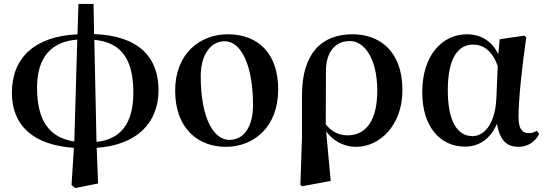

<svg xmlns="http://www.w3.org/2000/svg" viewBox="-20 -725 2756 969"><path d="M355 -11C226 -30 167 -120 167 -283C167 -436 240 -516 370 -525ZM341 209 360 224 475 201 468 21C669 7 780 -103 780 -270C780 -437 679 -545 455 -553L452 -705H376L371 -552C159 -542 40 -437 40 -256C40 -89 152 8 353 21ZM456 -524C597 -511 653 -420 653 -257C653 -104 590 -21 467 -9Z M1120 16C1260 16 1384 -83 1384 -274C1384 -458 1280 -552 1130 -552C988 -552 864 -453 864 -268C864 -76 980 16 1120 16ZM1137 -19C1062 -19 993 -121 993 -342C993 -446 1042 -517 1114 -517C1196 -517 1257 -398 1257 -193C1257 -92 1215 -19 1137 -19Z M1496 208 1505 215 1649 188 1626 -62C1661 -14 1714 16 1778 16C1895 16 2011 -91 2011 -270C2011 -468 1895 -552 1759 -552C1603 -552 1504 -456 1504 -243V-32ZM1624 -97 1625 -369C1626 -462 1671 -518 1746 -518C1817 -518 1884 -432 1884 -268C1884 -109 1822 -42 1734 -42C1688 -42 1652 -63 1624 -97Z M2327 15C2389 15 2451 -15 2488 -100C2503 -18 2535 16 2598 16C2646 16 2684 -13 2701 -49L2689 -65C2677 -58 2666 -53 2649 -53C2614 -53 2597 -76 2597 -135C2597 -229 2615 -389 2636 -537L2626 -545L2502 -527L2495 -451C2464 -516 2408 -552 2337 -552C2214 -552 2111 -449 2111 -259C2111 -86 2201 15 2327 15ZM2492 -391 2485 -227C2478 -90 2418 -38 2365 -38C2290 -38 2240 -109 2240 -270C2240 -441 2298 -500 2367 -500C2418 -500 2465 -470 2492 -391Z"/></svg>

Font: Noto Serif KR
Style: Bold
Weight: 700
Designer: Ryoko NISHIZUKA 西塚涼子 (kana & ideographs); Frank Grießhammer (Latin, Greek & Cyrillic); Wenlong ZHANG 张文龙 (bopomofo); San
Foundry: Adobe
Version: Version 2.001;hotconv 1.1.0;makeotfexe 2.6.0